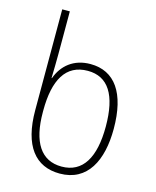

<svg xmlns="http://www.w3.org/2000/svg" viewBox="-115 -839 753 928"><g transform="rotate(15 261.5 -375.0)"><path d="M273 10C412 10 470 -108 470 -266C470 -445 403 -540 281 -540C197 -540 142 -493 118 -426H116C117 -466 118 -513 118 -545V-760H80V-256C80 -77 151 10 273 10ZM273 -25C170 -25 118 -106 118 -256V-264C118 -417 167 -505 277 -505C379 -505 430 -425 430 -267C430 -112 379 -25 273 -25Z"/></g></svg>

Font: Noto Sans SemiCondensed ExtraLight
Style: Regular
Weight: 200
Width: 4
Designer: Monotype Design Team
Foundry: Monotype Imaging Inc.
Version: Version 2.013